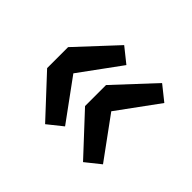

<svg xmlns="http://www.w3.org/2000/svg" viewBox="-97 -589 673 673"><g transform="rotate(45 240.0 -252.0)"><path d="M183 -56 49 -200V-304L183 -448L238 -404L127 -252L238 -100ZM371 -56 237 -200V-304L371 -448L426 -404L315 -252L426 -100Z"/></g></svg>

Font: Source Sans 3
Style: Bold
Weight: 700
Designer: Paul D. Hunt
Foundry: Adobe
Version: Version 3.052;hotconv 1.1.0;makeotfexe 2.6.0